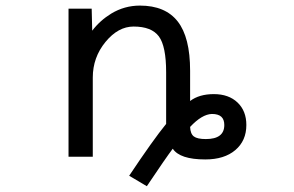

<svg xmlns="http://www.w3.org/2000/svg" viewBox="-20 -554 1040 680"><path d="M653.3 -104.5Q654.3 -80.1 666.5 -70.8Q678.7 -61.5 709 -61.5Q774.4 -61.5 774.4 -111.3Q774.4 -130.9 763.7 -140.6Q752.9 -150.4 730.5 -150.4Q695.3 -149.4 653.3 -104.5ZM308.6 1H222.7V-523.4H304.7L306.6 -445.3Q334 -481.4 374 -505.9Q420.9 -534.2 475.6 -534.2Q565.4 -534.2 609.4 -478Q653.3 -421.9 653.3 -303.7V-196.3Q685.5 -220.7 737.3 -220.7Q790 -220.7 821.3 -190.9Q852.5 -161.1 852.5 -111.3Q852.5 -55.7 813.5 -22.5Q774.4 10.7 707 10.7Q617.2 10.7 591.8 -27.3Q567.4 4.9 500 105.5L437.5 68.4Q521.5 -57.6 568.4 -115.2V-297.9Q568.4 -390.6 542.5 -425.3Q516.6 -460 453.1 -460Q398.4 -460 353.5 -405.3Q308.6 -350.6 308.6 -279.3Z"/></svg>

Font: Gen Shin Gothic Monospace Regular
Style: Regular
Weight: 400
Designer: [Source Han Sans]
Ryoko NISHIZUKA  (kana & ideographs); Paul D. Hunt (Latin, Greek & Cyrillic); Wenlong ZHANG  (bopomofo
Version: Version 1.002.20150607